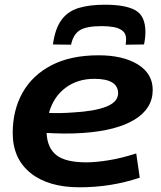

<svg xmlns="http://www.w3.org/2000/svg" viewBox="-20 -786 686 816"><path d="M574 -31Q453 10 318 10Q185 10 109.5 -51Q34 -112 34 -221Q34 -317 75.5 -391.5Q117 -466 198.5 -508.5Q280 -551 399 -551Q503 -551 566 -512Q629 -473 629 -404Q629 -325 552.5 -278Q476 -231 334 -221Q290 -218 251 -218.5Q212 -219 178 -221Q181 -157 220 -126.5Q259 -96 347 -96Q387 -96 442.5 -105Q498 -114 559 -134ZM381 -451Q309 -451 258 -412.5Q207 -374 188 -306Q212 -305 237.5 -305.5Q263 -306 290 -308Q381 -313 431 -332.5Q481 -352 482 -389Q482 -451 381 -451ZM426 -766Q514 -766 556 -742Q598 -718 598 -650Q598 -624 592 -597L514 -596Q515 -603 515.5 -609Q516 -615 516 -619Q516 -643 501 -655Q486 -667 462.5 -671Q439 -675 413 -675Q346 -675 318.5 -657Q291 -639 282 -596L205 -597Q214 -664 241 -701Q268 -738 314 -752Q360 -766 426 -766Z"/></svg>

Font: Georama Extended SemiBold
Style: Italic
Weight: 600
Width: 7
Italic angle: -9°
Designer: Jean-Baptiste Levee
Foundry: Production Type
Version: Version 1.000